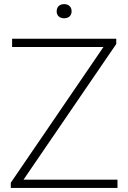

<svg xmlns="http://www.w3.org/2000/svg" viewBox="-20 -932 636 952"><path d="M33.5 0V-26L493 -699H40V-740H556.5V-714L96.5 -41H562.5V0ZM298 -841.5Q281 -841.5 271 -850.8Q261 -860 261 -876Q261 -892 271 -901.8Q281 -911.5 298 -911.5Q315 -911.5 325 -901.8Q335 -892 335 -876Q335 -860 325 -850.8Q315 -841.5 298 -841.5Z"/></svg>

Font: Encode Sans SemiExpanded SemiExpanded ExtraLight
Style: Regular
Weight: 200
Width: 6
Designer: Multiple Designers
Foundry: Impallari Type
Version: Version 3.000; ttfautohint (v1.8.3) -l 8 -r 50 -G 200 -x 14 